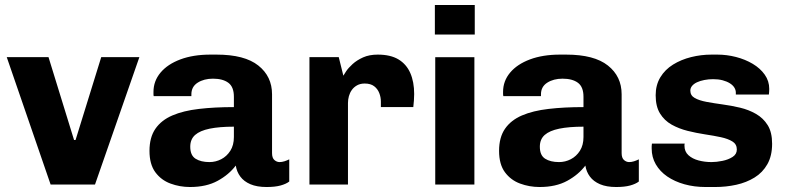

<svg xmlns="http://www.w3.org/2000/svg" viewBox="-20 -740 3153 770"><path d="M183 0 7 -511H174.5L277 -178.5H283L386 -511H539L361 0Z M742 10Q701 10 663.8 -3.8Q626.5 -17.5 603 -49.2Q579.5 -81 579.5 -135Q579.5 -189 603.2 -223.5Q627 -258 671.2 -277Q715.5 -296 778 -303.2Q840.5 -310.5 918 -310.5V-352Q918 -391.5 895.8 -408Q873.5 -424.5 834 -424.5Q798 -424.5 772.8 -408.5Q747.5 -392.5 747.5 -361.5V-354.5H596.5Q595.5 -357.5 595.5 -362.2Q595.5 -367 595.5 -371.5Q595.5 -415 623.8 -448.8Q652 -482.5 703.5 -501.8Q755 -521 823.5 -521H848.5Q961 -521 1016 -477.2Q1071 -433.5 1071 -362V-126Q1071 -106.5 1080.5 -98.2Q1090 -90 1101 -90Q1110.5 -90 1120.8 -93.2Q1131 -96.5 1140 -101V-12Q1127 -2 1104.8 4Q1082.5 10 1049 10Q1010.5 10 984.2 -1.2Q958 -12.5 943.8 -31.8Q929.5 -51 925.5 -76Q898 -39.5 852.8 -14.8Q807.5 10 742 10ZM820 -90Q845 -90 867.2 -101.5Q889.5 -113 903.8 -135.5Q918 -158 918 -190.5V-232Q860 -232 821 -224Q782 -216 762.5 -198.8Q743 -181.5 743 -151.5Q743 -117 764.2 -103.5Q785.5 -90 820 -90Z M1221 0V-511H1338.5L1357 -436.5Q1359.5 -441 1368.2 -454.2Q1377 -467.5 1394 -483Q1411 -498.5 1436 -509.8Q1461 -521 1495 -521Q1546 -521 1578 -501.8Q1610 -482.5 1625.5 -447Q1641 -411.5 1641 -363Q1641 -351.5 1640 -337.2Q1639 -323 1637.5 -310.5H1507.5V-332.5Q1507.5 -350 1501 -366.8Q1494.5 -383.5 1480.5 -394.2Q1466.5 -405 1442.5 -405Q1425 -405 1412 -397.8Q1399 -390.5 1391 -379.2Q1383 -368 1379.2 -354.2Q1375.5 -340.5 1375.5 -327V0Z M1725.5 0V-510.5H1882.5V0ZM1724 -601.5V-720H1884V-601.5Z M2144 10Q2103 10 2065.8 -3.8Q2028.5 -17.5 2005 -49.2Q1981.5 -81 1981.5 -135Q1981.5 -189 2005.2 -223.5Q2029 -258 2073.2 -277Q2117.5 -296 2180 -303.2Q2242.5 -310.5 2320 -310.5V-352Q2320 -391.5 2297.8 -408Q2275.5 -424.5 2236 -424.5Q2200 -424.5 2174.8 -408.5Q2149.5 -392.5 2149.5 -361.5V-354.5H1998.5Q1997.5 -357.5 1997.5 -362.2Q1997.5 -367 1997.5 -371.5Q1997.5 -415 2025.8 -448.8Q2054 -482.5 2105.5 -501.8Q2157 -521 2225.5 -521H2250.5Q2363 -521 2418 -477.2Q2473 -433.5 2473 -362V-126Q2473 -106.5 2482.5 -98.2Q2492 -90 2503 -90Q2512.5 -90 2522.8 -93.2Q2533 -96.5 2542 -101V-12Q2529 -2 2506.8 4Q2484.5 10 2451 10Q2412.5 10 2386.2 -1.2Q2360 -12.5 2345.8 -31.8Q2331.5 -51 2327.5 -76Q2300 -39.5 2254.8 -14.8Q2209.5 10 2144 10ZM2222 -90Q2247 -90 2269.2 -101.5Q2291.5 -113 2305.8 -135.5Q2320 -158 2320 -190.5V-232Q2262 -232 2223 -224Q2184 -216 2164.5 -198.8Q2145 -181.5 2145 -151.5Q2145 -117 2166.2 -103.5Q2187.5 -90 2222 -90Z M2809.5 10Q2764 10 2724.8 -1Q2685.5 -12 2656 -32.2Q2626.5 -52.5 2610 -81Q2593.5 -109.5 2593.5 -144.5Q2593.5 -150 2593.5 -154Q2593.5 -158 2594.5 -164H2726Q2725 -161.5 2725 -159.5Q2725 -157.5 2725 -155.5Q2725 -132 2741 -117.5Q2757 -103 2781.8 -96.5Q2806.5 -90 2833.5 -90Q2853.5 -90 2877 -94.8Q2900.5 -99.5 2917.8 -110.5Q2935 -121.5 2935 -140.5Q2935 -161.5 2917.5 -172.5Q2900 -183.5 2871 -189.8Q2842 -196 2807.2 -201.2Q2772.5 -206.5 2737.5 -215.2Q2702.5 -224 2673.5 -240.2Q2644.5 -256.5 2627 -284.8Q2609.5 -313 2609.5 -358Q2609.5 -399 2628.2 -430Q2647 -461 2679.2 -481Q2711.5 -501 2751.5 -511Q2791.5 -521 2833.5 -521H2857Q2894.5 -521 2931.5 -511.5Q2968.5 -502 2998.8 -484Q3029 -466 3047 -440.5Q3065 -415 3065 -383.5Q3065 -377.5 3064.5 -371Q3064 -364.5 3063.5 -361H2931V-368.5Q2931 -379 2925 -388.8Q2919 -398.5 2907 -406Q2895 -413.5 2878.2 -418Q2861.5 -422.5 2840 -422.5Q2821.5 -422.5 2804.8 -419.2Q2788 -416 2775.2 -410Q2762.5 -404 2755.5 -395.5Q2748.5 -387 2748.5 -376.5Q2748.5 -357 2766.2 -347Q2784 -337 2813.2 -331.5Q2842.5 -326 2877.8 -321.2Q2913 -316.5 2947.8 -308.2Q2982.5 -300 3011.8 -283.2Q3041 -266.5 3058.8 -238Q3076.5 -209.5 3076.5 -163.5Q3076.5 -115 3057.5 -81.5Q3038.5 -48 3006 -28Q2973.5 -8 2932.8 1Q2892 10 2848 10Z"/></svg>

Font: Chivo Medium
Style: Regular
Weight: 500
Designer: Hector Gatti
Foundry: Omnibus-Type
Version: Version 2.002